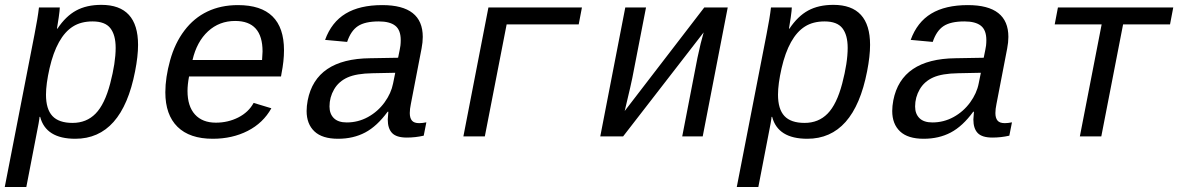

<svg xmlns="http://www.w3.org/2000/svg" viewBox="-21 -559 4842 787"><path d="M287.6 9.8Q167 9.8 143.6 -80.1H141.1Q141.1 -75.2 137.2 -52.7Q133.3 -30.3 86.9 207.5H-1.5L120.6 -418.9Q133.8 -485.4 138.7 -528.3H224.1Q224.1 -518.6 219.7 -487.5Q215.3 -456.5 212.4 -441.4H214.4Q248.5 -492.7 291.3 -515.9Q334 -539.1 394.5 -539.1Q544.9 -539.1 544.9 -375Q544.9 -328.6 532.7 -266.6Q479 9.8 287.6 9.8ZM453.1 -362.8Q453.1 -415.5 431.4 -443.4Q409.7 -471.2 358.4 -471.2Q311 -471.2 278.1 -450.4Q245.1 -429.7 220.9 -386.5Q196.8 -343.3 182.1 -279.1Q167.5 -214.8 167.5 -170.9Q167.5 -111.8 193.8 -83.5Q220.2 -55.2 276.4 -55.2Q333.5 -55.2 370.8 -93.3Q408.2 -131.3 430.7 -216.8Q453.1 -302.2 453.1 -362.8Z M753.9 -245.6Q747.6 -211.9 747.6 -186.5Q747.6 -123.5 778.1 -89.8Q808.6 -56.2 863.8 -56.2Q913.6 -56.2 955.8 -77.6Q998 -99.1 1018.6 -137.2L1091.3 -115.2Q1057.6 -54.7 994.4 -22.5Q931.2 9.8 851.1 9.8Q756.3 9.8 706.5 -39.3Q656.7 -88.4 656.7 -180.7Q656.7 -241.2 676.3 -311.8Q695.8 -382.3 734.9 -433.8Q773.9 -485.4 829.1 -511.7Q884.3 -538.1 954.6 -538.1Q1143.1 -538.1 1143.1 -353Q1143.1 -308.6 1132.8 -257.3L1130.9 -245.6ZM942.9 -473.1Q877.9 -473.1 831.8 -430.7Q785.6 -388.2 768.1 -313H1053.2L1055.2 -348.1Q1055.2 -473.1 942.9 -473.1Z M1697.3 -54.2Q1710.4 -54.2 1726.6 -57.6L1715.8 -2.9Q1681.6 4.9 1646.5 4.9Q1604 4.9 1586.2 -13.7Q1568.4 -32.2 1568.4 -69.3L1570.8 -101.1H1567.9Q1524.4 -41.5 1475.8 -15.9Q1427.2 9.8 1364.7 9.8Q1299.8 9.8 1267.8 -20.5Q1235.8 -50.8 1235.8 -104Q1235.8 -124 1240.2 -147.5Q1273.4 -317.9 1495.6 -320.3L1610.8 -322.3Q1619.1 -361.8 1620.4 -372.3Q1621.6 -382.8 1621.6 -394.5Q1621.6 -436 1599.1 -453.6Q1576.7 -471.2 1531.7 -471.2Q1475.1 -471.2 1446 -451.9Q1417 -432.6 1401.9 -387.2L1311.5 -395.5Q1337.9 -468.3 1395.8 -503.2Q1453.6 -538.1 1545.9 -538.1Q1711.9 -538.1 1711.9 -407.7Q1711.9 -385.7 1707 -360.4L1663.1 -132.8Q1658.7 -111.8 1658.7 -95.7Q1658.7 -75.2 1667.5 -64.7Q1676.3 -54.2 1697.3 -54.2ZM1400.4 -57.1Q1446.8 -57.1 1487.3 -79.3Q1527.8 -101.6 1555.2 -139.2Q1582.5 -176.8 1590.3 -217.3L1599.1 -260.7L1505.9 -258.8Q1439.9 -257.8 1403.6 -241.5Q1367.2 -225.1 1348.4 -192.6Q1329.6 -160.2 1329.6 -122.6Q1329.6 -92.3 1347.4 -74.7Q1365.2 -57.1 1400.4 -57.1Z M2364.3 -528.3 2351.1 -459H2055.7L1966.3 0H1878.4L1981 -528.3Z M2627 -528.3 2570.8 -239.3Q2568.4 -224.6 2539.6 -104L2865.7 -528.3H2961.9L2859.4 0H2775.4L2837.9 -322.3Q2851.6 -387.2 2863.3 -426.3L2533.2 0H2439.5L2542 -528.3Z M3288.1 9.8Q3167.5 9.8 3144 -80.1H3141.6Q3141.6 -75.2 3137.7 -52.7Q3133.8 -30.3 3087.4 207.5H2999L3121.1 -418.9Q3134.3 -485.4 3139.2 -528.3H3224.6Q3224.6 -518.6 3220.2 -487.5Q3215.8 -456.5 3212.9 -441.4H3214.8Q3249 -492.7 3291.7 -515.9Q3334.5 -539.1 3395 -539.1Q3545.4 -539.1 3545.4 -375Q3545.4 -328.6 3533.2 -266.6Q3479.5 9.8 3288.1 9.8ZM3453.6 -362.8Q3453.6 -415.5 3431.9 -443.4Q3410.2 -471.2 3358.9 -471.2Q3311.5 -471.2 3278.6 -450.4Q3245.6 -429.7 3221.4 -386.5Q3197.3 -343.3 3182.6 -279.1Q3168 -214.8 3168 -170.9Q3168 -111.8 3194.3 -83.5Q3220.7 -55.2 3276.9 -55.2Q3334 -55.2 3371.3 -93.3Q3408.7 -131.3 3431.2 -216.8Q3453.6 -302.2 3453.6 -362.8Z M4097.7 -54.2Q4110.8 -54.2 4127 -57.6L4116.2 -2.9Q4082 4.9 4046.9 4.9Q4004.4 4.9 3986.6 -13.7Q3968.8 -32.2 3968.8 -69.3L3971.2 -101.1H3968.3Q3924.8 -41.5 3876.2 -15.9Q3827.6 9.8 3765.1 9.8Q3700.2 9.8 3668.2 -20.5Q3636.2 -50.8 3636.2 -104Q3636.2 -124 3640.6 -147.5Q3673.8 -317.9 3896 -320.3L4011.2 -322.3Q4019.5 -361.8 4020.8 -372.3Q4022 -382.8 4022 -394.5Q4022 -436 3999.5 -453.6Q3977.1 -471.2 3932.1 -471.2Q3875.5 -471.2 3846.4 -451.9Q3817.4 -432.6 3802.2 -387.2L3711.9 -395.5Q3738.3 -468.3 3796.1 -503.2Q3854 -538.1 3946.3 -538.1Q4112.3 -538.1 4112.3 -407.7Q4112.3 -385.7 4107.4 -360.4L4063.5 -132.8Q4059.1 -111.8 4059.1 -95.7Q4059.1 -75.2 4067.9 -64.7Q4076.7 -54.2 4097.7 -54.2ZM3800.8 -57.1Q3847.2 -57.1 3887.7 -79.3Q3928.2 -101.6 3955.6 -139.2Q3982.9 -176.8 3990.7 -217.3L3999.5 -260.7L3906.2 -258.8Q3840.3 -257.8 3804 -241.5Q3767.6 -225.1 3748.8 -192.6Q3730 -160.2 3730 -122.6Q3730 -92.3 3747.8 -74.7Q3765.6 -57.1 3800.8 -57.1Z M4315.4 -528.3H4788.1L4774.9 -459H4582.5L4493.2 0H4405.3L4494.6 -459H4302.2Z"/></svg>

Font: Liberation Mono
Style: Italic
Weight: 400
Italic angle: -12°
Monospace: yes
Designer: Steve Matteson
Foundry: Ascender Corporation
Version: Version 2.1.5